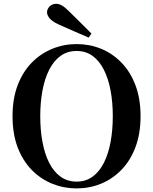

<svg xmlns="http://www.w3.org/2000/svg" viewBox="-20 -997 825 1035"><path d="M473 -816 458.1 -794.3Q417.8 -811.1 378 -828.9Q338.2 -846.7 298.2 -864.2Q261.2 -881.2 247.3 -898.4Q233.5 -915.6 233.5 -930.5Q233.5 -948.1 247.5 -962.3Q261.5 -976.5 282.9 -976.5Q298.3 -976.5 314.8 -966.9Q331.4 -957.3 355.5 -932.7Q383.7 -905.6 413.3 -875.8Q442.8 -846.1 473 -816ZM392.9 18.6Q324.2 18.6 261.8 -6.5Q199.5 -31.6 151.1 -81Q102.7 -130.4 75.1 -202.8Q47.6 -275.2 47.6 -370.5Q47.6 -464.8 75.1 -537.3Q102.7 -609.9 151.1 -659.3Q199.5 -708.6 261.8 -734Q324.2 -759.4 392.9 -759.4Q462.5 -759.4 524.4 -734.3Q586.3 -709.2 634.4 -659.8Q682.6 -610.4 710.1 -537.9Q737.7 -465.3 737.7 -370.5Q737.7 -276.2 710.1 -203.4Q682.6 -130.6 634.4 -81.3Q586.3 -31.9 524.4 -6.6Q462.5 18.6 392.9 18.6ZM392.9 -18Q442.6 -18 479.3 -44.8Q515.9 -71.5 540 -119.4Q564.1 -167.3 576.1 -231.5Q588 -295.6 588 -370.5Q588 -445.3 576.1 -509.2Q564.1 -573 540 -620.8Q515.9 -668.7 479.3 -695.5Q442.6 -722.2 392.9 -722.2Q343.1 -722.2 306.2 -695.5Q269.3 -668.7 245.1 -620.8Q220.9 -573 209 -509.2Q197 -445.3 197 -370.5Q197 -295.6 209 -231.5Q220.9 -167.3 245.1 -119.4Q269.3 -71.5 306.2 -44.8Q343.1 -18 392.9 -18Z"/></svg>

Font: Noto Serif KR
Style: Regular
Weight: 200
Designer: Ryoko NISHIZUKA 西塚涼子 (kana & ideographs); Frank Grießhammer (Latin, Greek & Cyrillic); Wenlong ZHANG 张文龙 (bopomofo); San
Foundry: Adobe
Version: Version 2.001;hotconv 1.1.0;makeotfexe 2.6.0